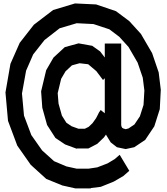

<svg xmlns="http://www.w3.org/2000/svg" viewBox="-20 -869 968 1113"><path d="M494.6 223.1 488.3 223.6V223.1H417L341.3 206.1L248 168L158.2 86.4L80.1 -24.9L26.4 -168.5L11.7 -333L40.5 -499L94.2 -620.6L176.3 -725.6L288.1 -811L415 -849.1L537.1 -843.3L652.3 -804.2L729.5 -746.6L796.9 -672.4L861.8 -561L899.9 -449.2L912.1 -348.6L906.2 -236.3L874.5 -136.7L821.8 -58.1L758.3 -15.6L708.5 -4.9L657.7 -15.6L621.6 -43.9L595.2 -86.9L594.7 -89.4L582.5 -72.3L543.9 -35.2L492.2 -8.3H425.8L424.8 -6.8L357.4 -31.7L301.3 -69.3L252.9 -144.5L225.1 -244.6L218.3 -339.4L247.6 -461.9L290 -535.2L355.5 -595.7L435.5 -617.7L514.6 -603.5L560.5 -570.8L587.4 -535.6V-616.7H682.6V-144.5L684.1 -136.2L688 -128.4L694.3 -124.5L708.5 -120.1L725.1 -124.5L759.3 -147.5L791 -194.8L812 -260.7L816.9 -344.2L807.6 -418.5L777.8 -505.9L725.1 -596.7L671.4 -655.8L613.8 -699.2L522 -729.5L424.8 -734.4L325.7 -705.1L237.8 -636.7L172.4 -553.7L131.3 -459.5L107.4 -327.1L119.1 -198.7L161.6 -85.9L224.1 2.9L293.5 65.4L365.2 95.7L425.3 108.9H492.2L543.9 101.1L603.5 78.1L645 53.2L673.8 28.3L729.5 121.1L694.8 151.4L639.6 183.6L564.5 213.9L506.3 221.2V223.1ZM556.2 -221.7 557.1 -221.2 563.5 -231.4 587.4 -212.4V-415.5L577.1 -405.3L538.6 -456.5L491.2 -496.6L441.4 -502.4L397 -490.2L359.9 -455.6L334.5 -412.1L314.5 -329.1L319.3 -268.6L338.9 -198.7L364.7 -157.7L395 -137.2L435.1 -122.6H471.7L494.1 -133.8L516.1 -154.8L537.1 -184.1L545.9 -201.2Z"/></svg>

Font: Gap Sans
Style: Bold
Weight: 400
Designer: Alexandre Liziard and Etienne Ozeray
Foundry: Interstices.io
Version: Version 1.610